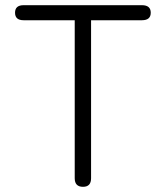

<svg xmlns="http://www.w3.org/2000/svg" viewBox="-20 -720 638 740"><path d="M300 0Q268 0 268 -33V-642H71Q38 -642 38 -671Q38 -700 71 -700H527Q561 -700 561 -671Q561 -642 527 -642H331V-33Q331 0 300 0Z"/></svg>

Font: Zen Maru Gothic
Style: Regular
Weight: 400
Designer: Yoshimichi Ohira
Foundry: Positype
Version: Version 1.002